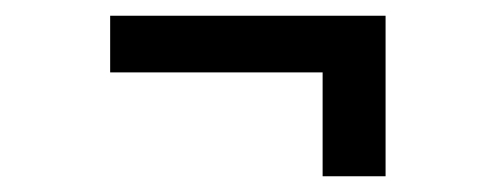

<svg xmlns="http://www.w3.org/2000/svg" viewBox="-20 -356 640 244"><path d="M470 -336H120V-264H390V-132H470Z"/></svg>

Font: Kode
Style: Regular
Weight: 400
Monospace: yes
Designer: Isa Ozler
Foundry: Kadena LLC
Version: Version 1.000;gftools[0.9.28]